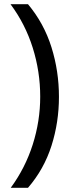

<svg xmlns="http://www.w3.org/2000/svg" viewBox="-20 -734 340 912"><path d="M260 -274Q260 -153 224.5 -41.5Q189 70 113 158H31Q100 64 135.5 -47.5Q171 -159 171 -275Q171 -394 135.5 -507Q100 -620 30 -714H113Q189 -623 224.5 -509.5Q260 -396 260 -274Z"/></svg>

Font: Noto Sans Inscriptional Pahlavi
Style: Regular
Weight: 400
Designer: Monotype Design Team
Foundry: Monotype Imaging Inc.
Version: Version 2.003; ttfautohint (v1.8.4.7-5d5b)